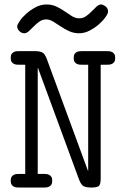

<svg xmlns="http://www.w3.org/2000/svg" viewBox="-20 -840 565 860"><path d="M57 -722Q57 -729 68 -745.5Q79 -762 97.5 -778.5Q116 -795 139.5 -807.5Q163 -820 188 -820Q213 -820 233 -810.5Q253 -801 270 -789Q287 -777 302.5 -767.5Q318 -758 335 -758Q352 -758 365.5 -767.5Q379 -777 390.5 -789Q402 -801 412.5 -810.5Q423 -820 433 -820Q441 -820 452.5 -811.5Q464 -803 464 -788Q464 -780 453 -764Q442 -748 424 -732Q406 -716 382.5 -703.5Q359 -691 334 -691Q310 -691 289.5 -700.5Q269 -710 251.5 -722Q234 -734 218 -743.5Q202 -753 187 -753Q170 -753 156.5 -743.5Q143 -734 131.5 -722Q120 -710 109.5 -700.5Q99 -691 89 -691Q76 -691 66.5 -701Q57 -711 57 -722ZM28 -31Q28 -42 32 -48Q36 -54 42 -57Q48 -60 55 -60.5Q62 -61 68 -61H93V-550H68Q62 -550 55 -550.5Q48 -551 42 -554Q36 -557 32 -563Q28 -569 28 -581Q28 -592 32 -598Q36 -604 42 -607Q48 -610 55 -610.5Q62 -611 68 -611H136Q156 -611 168.5 -605.5Q181 -600 190 -575L374 -75H375V-550H350Q344 -550 337 -550.5Q330 -551 324 -554Q318 -557 314 -563Q310 -569 310 -580Q310 -592 314 -598Q318 -604 324 -607Q330 -610 337 -610.5Q344 -611 350 -611H456Q462 -611 469 -610.5Q476 -610 482 -607Q488 -604 492 -598Q496 -592 496 -580Q496 -569 492 -563Q488 -557 482 -554Q476 -551 469 -550.5Q462 -550 456 -550H431V-41Q431 -12 421.5 -6Q412 0 389 0Q369 0 356.5 -5Q344 -10 334 -36L150 -536H149V-61H174Q180 -61 187 -60.5Q194 -60 200 -57Q206 -54 210 -48Q214 -42 214 -30Q214 -19 210 -13Q206 -7 200 -4Q194 -1 187 -0.5Q180 0 174 0H68Q62 0 55 -0.5Q48 -1 42 -4Q36 -7 32 -13Q28 -19 28 -31Z"/></svg>

Font: CMU Typewriter Custom
Style: Regular
Weight: 500
Monospace: yes
Version: Version 0.7.0